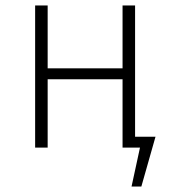

<svg xmlns="http://www.w3.org/2000/svg" viewBox="-20 -542 630 705"><path d="M551 -40 499 143H463L494 0H430V-251H155V0H109V-522H155V-291H430V-522H476V-40Z"/></svg>

Font: FiraGO ExtraLight
Style: Regular
Weight: 200
Designer: bBox Type
Foundry: bBox Type GmbH
Version: Version 1.001